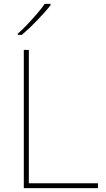

<svg xmlns="http://www.w3.org/2000/svg" viewBox="-20 -972 546 992"><path d="M103 0V-714H129V-25H486V0ZM241 -945Q228 -928 210.5 -908.5Q193 -889 173.5 -868.5Q154 -848 133.5 -828.5Q113 -809 93 -792H72V-798Q95 -818 121.5 -846Q148 -874 172.5 -902.5Q197 -931 211 -952H241Z"/></svg>

Font: Noto Sans Khmer Thin
Style: Regular
Weight: 250
Version: Version 2.003